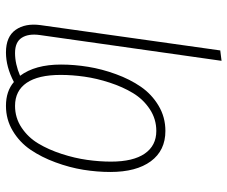

<svg xmlns="http://www.w3.org/2000/svg" viewBox="-80 -491 771 651"><g transform="rotate(-90 305.5 -165.5)"><path d="M453.1 -530.8Q506.8 -530.8 529.8 -498Q552.7 -465.3 545.9 -414.1L460 195.8L424.8 200.2L512.2 -416Q517.6 -454.6 502.9 -477.3Q488.3 -500 451.2 -500Q414.1 -500 374 -482.9Q412.1 -432.1 412.1 -344.2Q412.1 -299.3 404.5 -252.4Q397 -205.6 379.6 -158Q362.3 -110.4 336.9 -73.5Q311.5 -36.6 272.7 -13.4Q233.9 9.8 187 9.8Q120.6 9.8 84.2 -39.6Q47.9 -88.9 47.9 -176.8Q47.9 -221.7 55.4 -268.6Q63 -315.4 80.6 -363Q98.1 -410.6 123.3 -447.5Q148.4 -484.4 187 -507.6Q225.6 -530.8 272 -530.8Q321.8 -530.8 353 -503.9Q404.3 -530.8 453.1 -530.8ZM187 -21Q227.5 -21 261 -43.2Q294.4 -65.4 315.4 -100.1Q336.4 -134.8 350.8 -179Q365.2 -223.1 371.1 -264.9Q377 -306.6 377 -345.2Q377 -421.4 350.1 -460.7Q323.2 -500 272 -500Q231.4 -500 198.2 -477.8Q165 -455.6 144.3 -420.9Q123.5 -386.2 109.1 -341.8Q94.7 -297.4 88.9 -255.6Q83 -213.9 83 -174.8Q83 -99.6 110.1 -60.3Q137.2 -21 187 -21Z"/></g></svg>

Font: Fira Sans Compressed UltraLight
Style: Italic
Weight: 200
Width: 3
Italic angle: -8°
Designer: Carrois Corporate & Edenspiekermann AG
Foundry: Carrois Corporate GbR & Edenspiekermann AG
Version: Version 4.203;PS 004.203;hotconv 1.0.88;makeotf.lib2.5.64775